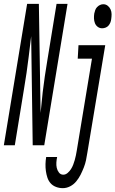

<svg xmlns="http://www.w3.org/2000/svg" viewBox="-62 -755 600 998"><path d="M-42 0 79 -735H140L149 -168L160 -276Q165 -317 171 -358.5Q177 -400 184 -441L232 -735H289L168 0H108L100 -567L87 -459Q82 -418 76 -376.5Q70 -335 63 -294L15 0ZM469 -608Q456 -608 446 -615.5Q436 -623 431.5 -634.5Q427 -646 426.5 -659Q426 -672 428 -685Q430 -694 433 -702.5Q436 -711 442.5 -718Q449 -725 457.5 -729Q466 -733 475 -733Q488 -733 498 -725Q508 -717 513 -705.5Q518 -694 518 -681Q518 -668 516 -655Q515 -646 511.5 -637.5Q508 -629 502 -622Q496 -615 487 -611.5Q478 -608 469 -608ZM264 223Q246 223 229 216.5Q212 210 201 197.5Q190 185 184.5 168.5Q179 152 176.5 134Q174 116 174.5 97.5Q175 79 178 61H235Q232 75 231 89.5Q230 104 233 117.5Q236 131 244.5 142Q253 153 267 153Q279 153 289.5 144Q300 135 307 124Q314 113 318.5 101Q323 89 326.5 77Q330 65 332.5 52.5Q335 40 337 28L416 -450H342L346 -520H485L392 39Q389 59 385 78Q381 97 373.5 116Q366 135 357 153Q348 171 334.5 187.5Q321 204 302.5 213.5Q284 223 264 223Z"/></svg>

Font: Iosevka Curly
Style: Italic
Weight: 400
Italic angle: -9°
Monospace: yes
Designer: Belleve Invis
Foundry: Belleve Invis
Version: Version 22.1.2; ttfautohint (v1.8.4)